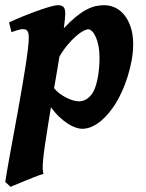

<svg xmlns="http://www.w3.org/2000/svg" viewBox="-33 -477 563 741"><path d="M307.6 -363.8Q300.3 -363.8 287.8 -357.2Q275.4 -350.6 260.3 -337.4Q245.1 -324.2 228.3 -304.4Q211.4 -284.7 196.3 -258.3Q192.4 -232.4 187 -202.1Q181.6 -171.9 175.8 -136.7Q184.6 -125.5 197 -116.2Q209.5 -106.9 222.9 -100.1Q236.3 -93.3 249 -89.6Q261.7 -85.9 271.5 -85.9Q290.5 -85.9 305.7 -97.7Q320.8 -109.4 329.1 -126.5Q339.4 -148.4 345.2 -182.1Q351.1 -215.8 351.1 -254.9Q351.1 -278.3 347.4 -298.1Q343.8 -317.9 337.4 -332.5Q331.1 -347.2 323.2 -355.5Q315.4 -363.8 307.6 -363.8ZM218.8 -424.8Q218.8 -415.5 217.3 -401.6Q215.8 -387.7 213.4 -368.2Q238.8 -395 259.8 -412.1Q280.8 -429.2 299.6 -439.2Q318.4 -449.2 335.2 -453.1Q352.1 -457 369.1 -457Q391.6 -457 411.9 -447.3Q432.1 -437.5 447.5 -418.2Q462.9 -398.9 471.9 -370.8Q481 -342.8 481 -306.2Q481 -275.9 475.1 -244.1Q469.2 -212.4 459.7 -181.9Q450.2 -151.4 438 -124.5Q425.8 -97.7 413.1 -77.1Q401.9 -59.6 387.7 -42Q373.5 -24.4 357.2 -10.7Q340.8 2.9 322.3 11.5Q303.7 20 284.2 20Q272.9 20 258.5 15.1Q244.1 10.3 228.3 0Q212.4 -10.3 195.8 -25.9Q179.2 -41.5 163.6 -63L153.8 -2.9Q145.5 47.4 140.6 81.8Q135.7 116.2 133.5 138.9Q131.3 161.6 131.8 174.3Q132.3 187 134.8 193.8Q129.9 195.3 119.9 198.7Q109.9 202.1 97.2 207.3Q84.5 212.4 70.6 218Q56.6 223.6 44.2 228.8Q31.7 233.9 22 238Q12.2 242.2 7.8 244.1L-12.7 225.1Q-10.7 210.9 -5.9 183.1Q-1 155.3 5.6 118.2Q12.2 81.1 20.3 37.8Q28.3 -5.4 36.4 -50.3Q44.4 -95.2 52 -138.9Q59.6 -182.6 65.4 -220.5Q71.3 -258.3 74.7 -287.4Q78.1 -316.4 78.1 -332Q78.1 -343.3 76.2 -349.9Q74.2 -356.4 70.8 -359.6Q67.4 -362.8 63.5 -363.8Q59.6 -364.7 55.2 -364.7Q50.8 -364.7 43.2 -363Q35.6 -361.3 28.8 -358.9Q20 -356.4 11.2 -353L2 -390.6Q23.9 -400.9 52.5 -412.6Q81.1 -424.3 108.6 -434.3Q136.2 -444.3 158.7 -450.7Q181.2 -457 190.9 -457Q204.6 -457 211.7 -450.4Q218.8 -443.8 218.8 -424.8Z"/></svg>

Font: Gentium Book Basic
Style: Bold Italic
Weight: 700
Italic angle: -8°
Designer: J. Victor Gaultney and Annie Olsen
Foundry: SIL International
Version: Version 1.102; 2013; Maintenance release